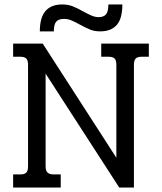

<svg xmlns="http://www.w3.org/2000/svg" viewBox="-20 -843 728 863"><path d="M260 -823Q285 -823 306 -815Q327 -807 355 -791Q377 -779 392.5 -772.5Q408 -766 423 -766Q446 -766 456.5 -778.5Q467 -791 467 -823H530Q530 -760 505 -731Q480 -702 430 -702Q406 -702 386.5 -709.5Q367 -717 340 -732Q314 -746 299.5 -752Q285 -758 267 -758Q244 -758 233 -746Q222 -734 222 -702H159Q159 -764 184.5 -793.5Q210 -823 260 -823ZM39 -59H71Q90 -59 98 -67Q106 -75 106 -95V-552Q106 -572 98 -580Q90 -588 71 -588H39V-647H172L503 -134V-552Q503 -572 495 -580Q487 -588 467 -588H435V-647H649V-588H617Q598 -588 590 -580Q582 -572 582 -552V0H516L185 -512V-95Q185 -76 193.5 -67.5Q202 -59 221 -59H253V0H39Z"/></svg>

Font: Pridi Light
Style: Regular
Weight: 300
Designer: Katatrad Team
Foundry: CadsonDemak
Version: Version 1.003